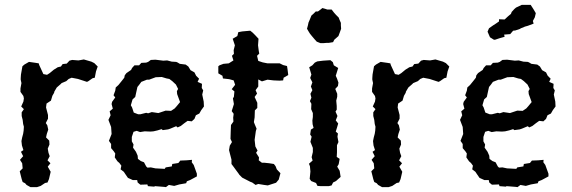

<svg xmlns="http://www.w3.org/2000/svg" viewBox="-20 -755 2347 788"><path d="M105 13 89 4 83 -3 73 -8 69 -20 61 -52 73 -64 71 -85 62 -99 75 -114 66 -132 76 -139 70 -158 68 -176 71 -191 75 -206 77 -219 78 -235 75 -246 73 -263 69 -279V-294L78 -307L67 -318L76 -338L78 -351L76 -361L64 -378V-392L68 -414L65 -428V-434L66 -449L72 -483L80 -490L99 -501L127 -497L139 -495L141 -488L158 -451L173 -448L184 -455L201 -469L217 -479L230 -482L237 -492L254 -494L265 -506L276 -509L302 -507L324 -511L355 -502L367 -496L381 -482L374 -462L369 -436L360 -434L343 -422L337 -419L300 -431L274 -436L262 -431L252 -422L233 -414L228 -409L213 -396L203 -379L202 -374L195 -362L189 -342L171 -330L169 -314L177 -283V-268L168 -250L174 -241L178 -223L172 -205L169 -191L182 -178L183 -162L176 -145L179 -128L184 -114L175 -97L187 -85L176 -71L188 -50L181 -20L175 -6L165 -4L147 8L132 13Z M587 9 585 2 556 3 545 -6 543 -16H525L505 -25L494 -41L488 -50L475 -60L478 -75L470 -86L462 -93L451 -109L453 -125L447 -134L436 -147V-164L427 -177L438 -205L436 -234L425 -263L434 -282L430 -298L443 -309L438 -328L440 -337L453 -355L446 -364L453 -383L455 -396L466 -406L479 -422L490 -436L492 -446L499 -455L518 -468L522 -476L532 -487H551L560 -497L580 -498L588 -501L599 -509L618 -510L650 -506L666 -507L685 -502L703 -501L708 -499L718 -493L742 -490L753 -482L762 -467L778 -458L785 -444L797 -432L791 -419L809 -411L808 -394L814 -384L810 -367L816 -338L817 -318L806 -303L798 -289L784 -282L778 -267L767 -257L750 -259L736 -249L722 -238L709 -232L703 -237L679 -227L670 -224L648 -221L643 -225L627 -220L610 -216L597 -215L574 -216L555 -213L541 -218L528 -214L521 -193V-175L528 -162L526 -149L538 -132L545 -116L546 -103L558 -94L571 -89L580 -72L585 -67L599 -68L618 -64L656 -62L660 -68L685 -72L687 -82L712 -86L720 -96L745 -97L768 -99L767 -89L775 -78L788 -42V-31L760 -16L747 -11L744 -3L716 2L695 8L673 4L661 13L654 12L616 9L613 11ZM547 -286H556L580 -292L588 -290L603 -295L630 -291L645 -296L660 -301L682 -300L697 -310L705 -319L719 -336L707 -369L706 -381L711 -390L702 -408L687 -422L675 -431L664 -433L644 -439L619 -438L592 -428H583L560 -419L552 -408L544 -398L540 -380L535 -357L524 -347L517 -323L522 -314L529 -293Z M1029 4 1015 -6 1007 -9 974 -26 962 -38 961 -40 947 -59 939 -70 930 -82V-100L924 -123L920 -139L923 -157L932 -172L926 -185L927 -218L928 -242L938 -256L937 -272L939 -288L931 -299L936 -315L940 -328L936 -351L940 -358L942 -380L931 -389L945 -407L939 -425L921 -430L895 -433L893 -444L876 -454V-483L881 -487L897 -493L919 -495L938 -507L932 -526L940 -534L939 -549L944 -569L935 -596L954 -607L958 -623L974 -626L1007 -629L1017 -621L1027 -611L1041 -596L1039 -569L1042 -546L1044 -535L1035 -526L1040 -505L1058 -499L1078 -495H1103H1128L1142 -488L1158 -484L1160 -471L1163 -447L1144 -436L1142 -425L1127 -424L1103 -425L1078 -428L1055 -421L1040 -429V-400L1029 -385L1035 -371L1025 -357L1036 -333V-312L1026 -302L1025 -273L1022 -254L1025 -246L1033 -227L1030 -217L1025 -181L1028 -154L1037 -137L1031 -128L1043 -109L1042 -97L1055 -87H1066L1085 -85L1104 -82L1111 -73L1116 -60L1131 -44L1124 -18L1113 -5L1079 6L1064 4L1040 0Z M1297 9 1283 8 1277 -4 1257 -12 1251 -21 1254 -51 1252 -73 1248 -83 1263 -96 1259 -110 1264 -131V-148L1254 -173L1259 -194L1253 -203L1256 -223L1267 -230L1263 -245L1262 -260L1264 -275V-291L1257 -307L1258 -329L1252 -340L1258 -354L1254 -370L1262 -385L1256 -400L1262 -417L1253 -435L1258 -449L1249 -479L1262 -487L1272 -498L1282 -503L1306 -506L1336 -508L1346 -500L1350 -487L1368 -476L1358 -444L1363 -433L1369 -416L1367 -402L1356 -390L1364 -370V-358L1360 -342L1362 -320V-305L1357 -297L1365 -279L1358 -261L1368 -248L1363 -231L1358 -215L1367 -207L1365 -194L1369 -172L1363 -159V-130L1362 -111L1374 -103L1370 -81L1364 -71L1374 -54L1378 -29L1359 -12L1347 -6L1341 6L1329 9ZM1295 -578 1280 -584 1271 -594 1260 -607 1252 -617 1247 -625 1240 -637 1244 -652 1246 -662 1252 -676 1258 -691 1267 -699 1276 -708H1285L1297 -717L1303 -722L1314 -719L1323 -716H1341L1351 -703L1359 -694L1370 -683L1373 -675L1379 -661V-651L1380 -637L1375 -623L1369 -607L1360 -599L1352 -592L1347 -582L1329 -579H1320L1308 -578Z M1548 13 1532 4 1526 -3 1516 -8 1512 -20 1504 -52 1516 -64 1514 -85 1505 -99 1518 -114 1509 -132 1519 -139 1513 -158 1511 -176 1514 -191 1518 -206 1520 -219 1521 -235 1518 -246 1516 -263 1512 -279V-294L1521 -307L1510 -318L1519 -338L1521 -351L1519 -361L1507 -378V-392L1511 -414L1508 -428V-434L1509 -449L1515 -483L1523 -490L1542 -501L1570 -497L1582 -495L1584 -488L1601 -451L1616 -448L1627 -455L1644 -469L1660 -479L1673 -482L1680 -492L1697 -494L1708 -506L1719 -509L1745 -507L1767 -511L1798 -502L1810 -496L1824 -482L1817 -462L1812 -436L1803 -434L1786 -422L1780 -419L1743 -431L1717 -436L1705 -431L1695 -422L1676 -414L1671 -409L1656 -396L1646 -379L1645 -374L1638 -362L1632 -342L1614 -330L1612 -314L1620 -283V-268L1611 -250L1617 -241L1621 -223L1615 -205L1612 -191L1625 -178L1626 -162L1619 -145L1622 -128L1627 -114L1618 -97L1630 -85L1619 -71L1631 -50L1624 -20L1618 -6L1608 -4L1590 8L1575 13Z M2030 9 2028 2 1999 3 1988 -6 1986 -16H1968L1948 -25L1937 -41L1931 -50L1918 -60L1921 -75L1913 -86L1905 -93L1894 -109L1896 -125L1890 -134L1879 -147V-164L1870 -177L1881 -205L1879 -234L1868 -263L1877 -282L1873 -298L1886 -309L1881 -328L1883 -337L1896 -355L1889 -364L1896 -383L1898 -396L1909 -406L1922 -422L1933 -436L1935 -446L1942 -455L1961 -468L1965 -476L1975 -487H1994L2003 -497L2023 -498L2031 -501L2042 -509L2061 -510L2093 -506L2109 -507L2128 -502L2146 -501L2151 -499L2161 -493L2185 -490L2196 -482L2205 -467L2221 -458L2228 -444L2240 -432L2234 -419L2252 -411L2251 -394L2257 -384L2253 -367L2259 -338L2260 -318L2249 -303L2241 -289L2227 -282L2221 -267L2210 -257L2193 -259L2179 -249L2165 -238L2152 -232L2146 -237L2122 -227L2113 -224L2091 -221L2086 -225L2070 -220L2053 -216L2040 -215L2017 -216L1998 -213L1984 -218L1971 -214L1964 -193V-175L1971 -162L1969 -149L1981 -132L1988 -116L1989 -103L2001 -94L2014 -89L2023 -72L2028 -67L2042 -68L2061 -64L2099 -62L2103 -68L2128 -72L2130 -82L2155 -86L2163 -96L2188 -97L2211 -99L2210 -89L2218 -78L2231 -42V-31L2203 -16L2190 -11L2187 -3L2159 2L2138 8L2116 4L2104 13L2097 12L2059 9L2056 11ZM1990 -286H1999L2023 -292L2031 -290L2046 -295L2073 -291L2088 -296L2103 -301L2125 -300L2140 -310L2148 -319L2162 -336L2150 -369L2149 -381L2154 -390L2145 -408L2130 -422L2118 -431L2107 -433L2087 -439L2062 -438L2035 -428H2026L2003 -419L1995 -408L1987 -398L1983 -380L1978 -357L1967 -347L1960 -323L1965 -314L1972 -293ZM2007 -592 1991 -602 1981 -625 1987 -639 2004 -651 2015 -658 2028 -667V-676L2051 -675L2065 -688L2077 -698L2080 -706L2091 -718L2098 -724L2111 -730L2121 -735H2136H2149H2158L2169 -718L2179 -701L2175 -684L2167 -669L2170 -658L2154 -652L2146 -649L2135 -646L2118 -639L2113 -636L2095 -630L2086 -629L2074 -615L2049 -613L2051 -604L2030 -598L2012 -592Z"/></svg>

Font: Winky Rough
Style: Regular
Weight: 400
Designer: Simon Atzbach
Foundry: typofactur
Version: Version 1.206